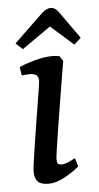

<svg xmlns="http://www.w3.org/2000/svg" viewBox="-50 -691 376 731"><g transform="rotate(-5 138.0 -326.0)"><path d="M53 -45Q53 -59 66.5 -146.5Q80 -234 84 -257Q104 -377 104 -388Q104 -415 71 -415Q64 -415 40 -413L35 -445Q56 -455 93.5 -465.5Q131 -476 163 -476Q178 -476 190 -473L202 -454Q144 -106 144 -84Q144 -71 147.5 -66.5Q151 -62 163 -62Q174 -62 189.5 -69Q205 -76 214 -81L224 -49Q201 -29 168 -11Q135 7 107 7Q78 7 65.5 -5Q53 -17 53 -45ZM134 -639Q154 -659 172 -659Q189 -659 203 -639L276 -536L250 -512L163 -589L53 -512L27 -536Z"/></g></svg>

Font: Caladea
Style: Italic
Weight: 400
Italic angle: -9°
Designer: Carolina Giovagnoli and Andres Torresi
Foundry: Carolina Giovagnoli & Andres Torresi
Version: Version 1.001